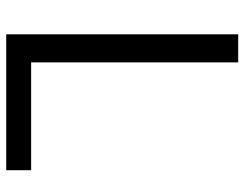

<svg xmlns="http://www.w3.org/2000/svg" viewBox="-102 -664 767 602"><g transform="rotate(90 281.0 -363.5)"><path d="M88.1 -727.3H176.1V-78.1H514.2V0H88.1Z"/></g></svg>

Font: Fast_Sans-Dotted
Style: Regular
Weight: 400
Version: Version 3.018